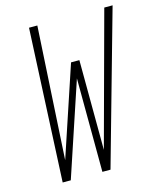

<svg xmlns="http://www.w3.org/2000/svg" viewBox="-111 -814 738 892"><g transform="rotate(-15 258.0 -367.5)"><path d="M309 0H270L268 -450L118 0H79L114 -735H154L117 -97L261 -529H301L303 -97L476 -735H516Z"/></g></svg>

Font: Iosevka Extralight
Style: Italic
Weight: 200
Italic angle: -9°
Monospace: yes
Designer: Belleve Invis
Foundry: Belleve Invis
Version: Version 32.5.0; ttfautohint (v1.8.4)